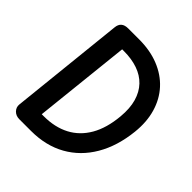

<svg xmlns="http://www.w3.org/2000/svg" viewBox="-259 -1185 1365 1365"><g transform="rotate(45 423.5 -502.0)"><path d="M155 0Q120 0 98.5 -22.2Q77 -44.5 80.5 -75.5L171.5 -940.5Q174.5 -972.5 192.8 -988.2Q211 -1004 246 -1004H355Q466 -1004 553.2 -969Q640.5 -934 699.2 -869.8Q758 -805.5 784 -716.2Q810 -627 798.5 -519Q781.5 -359 713.2 -242.5Q645 -126 533 -63Q421 0 272 0ZM242 -138H262.5Q373.5 -138 456 -181.2Q538.5 -224.5 588 -310.2Q637.5 -396 649 -524Q657 -611 638.5 -675.5Q620 -740 579 -783Q538 -826 476.8 -847.2Q415.5 -868.5 338 -868.5H320Z"/></g></svg>

Font: Edu SA Hand
Style: Regular
Weight: 400
Designer: Tina and Corey Anderson, Eben Sorkin, Mirko Velimirovic
Foundry: Google for Education
Version: Version 2.000